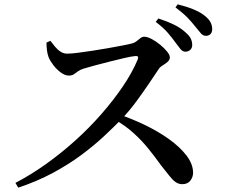

<svg xmlns="http://www.w3.org/2000/svg" viewBox="-20 -848 1040 884"><path d="M833 -610Q821 -610 811 -622Q801 -634 788 -652Q773 -673 752.5 -697Q732 -721 697 -747L709 -763Q749 -750 781 -734.5Q813 -719 834 -699Q852 -684 858.5 -670Q865 -656 865 -641Q865 -627 856 -618.5Q847 -610 833 -610ZM51 -6Q122 -43 191.5 -92.5Q261 -142 326 -200.5Q391 -259 446.5 -322.5Q502 -386 545.5 -450Q589 -514 614 -574Q621 -592 603 -590Q583 -588 551 -580.5Q519 -573 483.5 -564Q448 -555 416 -546.5Q384 -538 365 -532Q349 -527 339 -519.5Q329 -512 320 -506Q311 -500 297 -500Q279 -500 259.5 -514.5Q240 -529 225 -549Q210 -569 204 -584Q199 -597 196.5 -614.5Q194 -632 194 -652L212 -660Q222 -647 233.5 -633Q245 -619 259 -610Q273 -601 289 -601Q308 -601 339 -605Q370 -609 406.5 -614.5Q443 -620 479 -626.5Q515 -633 544 -638.5Q573 -644 588 -648Q600 -651 609 -658.5Q618 -666 626.5 -672.5Q635 -679 644 -679Q658 -679 678 -668.5Q698 -658 717 -642.5Q736 -627 749 -611Q762 -595 762 -584Q762 -572 751.5 -563Q741 -554 728.5 -546.5Q716 -539 710 -529Q692 -502 666 -463.5Q640 -425 608.5 -382Q577 -339 540 -300Q505 -264 459 -221Q413 -178 354.5 -134.5Q296 -91 223.5 -52Q151 -13 64 16ZM819 0Q802 0 788 -10Q774 -20 759 -39.5Q744 -59 722 -86Q692 -128 661.5 -165.5Q631 -203 592 -238Q553 -273 497 -304L515 -326Q581 -304 644 -274Q707 -244 758 -207.5Q809 -171 839 -131.5Q869 -92 869 -52Q869 -33 856.5 -16.5Q844 0 819 0ZM928 -683Q914 -683 904 -695.5Q894 -708 878 -727Q864 -745 844.5 -765.5Q825 -786 788 -814L798 -828Q839 -818 870.5 -805Q902 -792 922 -776Q941 -761 949 -746Q957 -731 957 -714Q957 -699 949 -691Q941 -683 928 -683Z"/></svg>

Font: Noto Serif HK ExtraLight SemiBold
Style: Regular
Weight: 600
Version: Version 2.002-H1;hotconv 1.1.0;makeotfexe 2.6.0